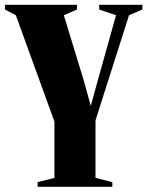

<svg xmlns="http://www.w3.org/2000/svg" viewBox="-46 -522 596 776"><path d="M106 233V214L174 197V-30.5L18 -460.5L-26 -483.5V-502.5H265V-483.5L212 -460.5L290.5 -203.5L321 -94L351 -203.5L423 -460.5L355 -483.5V-502.5H529.5V-483.5L475.5 -460.5L340 -35.5V197L408 214V233Z"/></svg>

Font: Merriweather 144pt Black
Style: Regular
Weight: 900
Version: Version 2.100